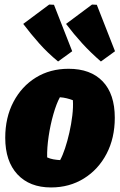

<svg xmlns="http://www.w3.org/2000/svg" viewBox="-20 -809 527 843"><path d="M204 14Q110 14 56.5 -43.5Q3 -101 3 -204Q3 -293 39 -361.5Q75 -430 137.5 -468.5Q200 -507 281 -507Q378 -507 431 -451.5Q484 -396 484 -292Q484 -203 448 -134Q412 -65 348.5 -25.5Q285 14 204 14ZM244 -106Q255 -126 265.5 -157.5Q276 -189 284.5 -226.5Q293 -264 297.5 -301.5Q302 -339 300 -369Q287 -374 272.5 -377.5Q258 -381 243 -382Q228 -355 214.5 -308Q201 -261 193.5 -210Q186 -159 187 -118Q200 -112 214 -109.5Q228 -107 244 -106ZM235 -539Q189 -577 152.5 -618Q116 -659 82 -704L196 -789L217 -788L297 -584ZM423 -539Q378 -578 341 -618.5Q304 -659 270 -704L384 -789L405 -788L485 -584Z"/></svg>

Font: Piazzolla Black
Style: Italic
Weight: 900
Italic angle: -11.3°
Designer: Juan Pablo del Peral
Foundry: Huerta Tipografica
Version: Version 1.330